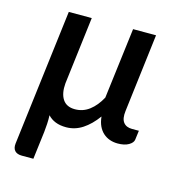

<svg xmlns="http://www.w3.org/2000/svg" viewBox="-102 -602 816 864"><g transform="rotate(15 306.0 -170.0)"><path d="M556 -75 550.5 -32Q548.5 -17.5 529.2 -6.2Q510 5 478 5Q458.5 5 441.2 -1Q424 -7 410.5 -19Q397 -31 388.2 -49.5Q379.5 -68 377 -93.5Q346.5 -51.5 311.2 -28.5Q276 -5.5 235 -5.5Q206.5 -5.5 185.2 -14Q164 -22.5 149.5 -38.5Q150.5 -18.5 149.2 2.2Q148 23 146 40.5L130 169.5H76.5Q54 169.5 43.2 157.8Q32.5 146 35 124L113 -510H220L181.5 -195.5Q177.5 -148.5 195.2 -121.2Q213 -94 252.5 -94Q290 -94 319.8 -116.8Q349.5 -139.5 371.5 -180L412.5 -510H519.5L475 -145Q470.5 -109 483.8 -92Q497 -75 524 -75Z"/></g></svg>

Font: Lato 2
Style: Italic
Weight: 600
Italic angle: -7°
Designer: Lukasz Dziedzic with Adam Twardoch and Botio Nikoltchev
Foundry: tyPoland Lukasz Dziedzic
Version: Version 2.015; 2015-08-06; http://www.latofonts.com/